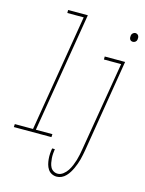

<svg xmlns="http://www.w3.org/2000/svg" viewBox="-187 -816 836 1110"><g transform="rotate(15 231.5 -261.0)"><path d="M-49 0 -48 -18H61L177 -717H79V-735H197L78 -18H177L176 0ZM488 -654Q482 -654 477 -656.5Q472 -659 469.5 -664Q467 -669 466.5 -674.5Q466 -680 467 -686Q468 -695 475 -701Q482 -707 490 -707Q495 -707 500.5 -704Q506 -701 508.5 -696Q511 -691 511.5 -685.5Q512 -680 511 -674Q510 -665 503 -659.5Q496 -654 488 -654ZM264 213Q248 213 234 206Q220 199 211.5 186Q203 173 199 158Q195 143 193.5 127Q192 111 193 94.5Q194 78 197 62H213Q211 76 210 90Q209 104 210 117.5Q211 131 213.5 144.5Q216 158 222 169.5Q228 181 239.5 188Q251 195 265 195Q282 195 297.5 183Q313 171 323 155.5Q333 140 340 123Q347 106 352 89.5Q357 73 360.5 55.5Q364 38 367 20L456 -512H353V-530H475L384 23Q381 38 378.5 52Q376 66 372 80.5Q368 95 363 109Q358 123 351.5 137Q345 151 337 164Q329 177 318 188.5Q307 200 293 206.5Q279 213 264 213Z"/></g></svg>

Font: Iosevka Curly Slab ThObl
Style: Regular
Weight: 100
Italic angle: -9°
Monospace: yes
Designer: Belleve Invis
Foundry: Belleve Invis
Version: Version 11.0.0; ttfautohint (v1.8.3)